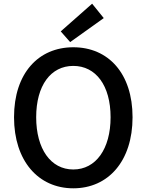

<svg xmlns="http://www.w3.org/2000/svg" viewBox="-20 -1006 794 1040"><path d="M377 14C567 14 698 -134 698 -371C698 -608 567 -750 377 -750C188 -750 56 -609 56 -371C56 -134 188 14 377 14ZM377 -88C255 -88 176 -199 176 -371C176 -543 255 -649 377 -649C499 -649 579 -543 579 -371C579 -199 499 -88 377 -88ZM360 -778 542 -908 479 -986 309 -836Z"/></svg>

Font: Noto Sans JP Medium
Style: Regular
Weight: 500
Designer: Ryoko NISHIZUKA 西塚涼子 (kana, bopomofo & ideographs); Paul D. Hunt (Latin, Greek & Cyrillic); Sandoll Communications 산돌커뮤니
Foundry: Adobe
Version: Version 2.004;hotconv 1.0.118;makeotfexe 2.5.65603